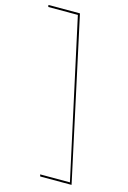

<svg xmlns="http://www.w3.org/2000/svg" viewBox="-193 -771 636 953"><g transform="rotate(15 125.0 -294.5)"><path d="M273 112 275 122H114L111 112H264L87 -701H-65L-67 -711H95Z"/></g></svg>

Font: EauTestInfant Hairline
Style: Italic
Weight: 250
Italic angle: -12°
Designer: Christian Thalmann (Catharsis Fonts)
Version: Version 0.001;PS 000.001;hotconv 1.0.88;makeotf.lib2.5.64775